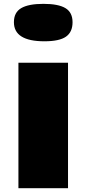

<svg xmlns="http://www.w3.org/2000/svg" viewBox="-20 -997 458 1017"><path d="M77.6 -664.6H340.3V0H77.6ZM215.3 -778.3Q53.7 -778.3 53.7 -879.4Q53.7 -931.2 92.3 -953.9Q130.9 -976.6 210 -976.6Q289.1 -976.6 326.7 -953.9Q364.3 -931.2 364.3 -879.2Q364.3 -827.1 329.3 -802.7Q294.4 -778.3 215.3 -778.3Z"/></svg>

Font: Plaster
Style: Regular
Weight: 400
Designer: Eben Sorkin
Foundry: Eben Sorkin
Version: Version 1.007